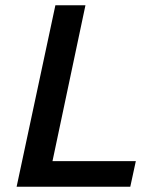

<svg xmlns="http://www.w3.org/2000/svg" viewBox="-20 -708 591 728"><path d="M43 0 190 -688H304L179 -97H495L474 0Z"/></svg>

Font: Saira Medium
Style: Italic
Weight: 500
Italic angle: -12°
Designer: Hector Gatti with collaboration of the Omnibus-Type team
Foundry: Omnibus-Type
Version: Version 1.100; ttfautohint (v1.8.3)